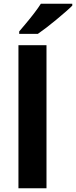

<svg xmlns="http://www.w3.org/2000/svg" viewBox="-20 -1000 404 1020"><path d="M227 0H78V-760H227ZM364 -970Q350 -956 327 -936Q304 -916 277.5 -894Q251 -872 225.5 -852.5Q200 -833 181 -820H82V-833Q98 -852 119.5 -877.5Q141 -903 162 -930.5Q183 -958 197 -980H364Z"/></svg>

Font: Noto Naskh Arabic
Style: Regular
Weight: 400
Designer: Monotype Design Team, David Williams, Mohamad Dakak and Nizar Qandah
Foundry: Monotype Imaging Inc.
Version: Version 2.013